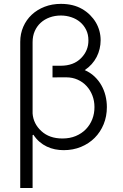

<svg xmlns="http://www.w3.org/2000/svg" viewBox="-20 -757 630 982"><path d="M83.5 204.5V-543Q83.5 -584.5 99.1 -620.2Q114.7 -655.9 142.4 -681.8Q170.1 -707.7 208.3 -722.5Q246.4 -737.2 291.5 -737.2Q354.8 -737.2 400.2 -710.9Q422.9 -697.8 440.5 -680.2Q458.1 -662.6 470.2 -642.2Q482.2 -621.8 488.5 -598.7Q494.7 -575.6 494.7 -551.1Q494.7 -528.8 489.5 -507.1Q484.4 -485.4 474.3 -465.7Q464.1 -446 448.9 -429Q433.6 -411.9 413.4 -398.4Q441.8 -386 462.9 -366.1Q484 -346.2 498.2 -321.4Q512.4 -296.5 519.5 -267.8Q526.6 -239 526.6 -209.2Q526.6 -161.9 510.1 -121.6Q493.6 -81.3 464.1 -51.8Q434.7 -22.4 394.2 -5.7Q353.7 11 305.8 11Q283 11 261.2 6.6Q239.3 2.1 219.5 -7.3Q199.6 -16.7 182.2 -31.6Q164.8 -46.5 150.9 -67.8L146.7 -65.7V204.5ZM191.8 -86.3Q232.6 -48.7 299.4 -48.7Q337.4 -48.7 367.7 -61.4Q398.1 -74.2 419.4 -96.2Q440.7 -118.3 452.1 -147.5Q463.4 -176.8 463.1 -209.9Q463.1 -240.8 452.6 -268.3Q442.1 -295.8 423.1 -316.6Q404.1 -337.4 377.5 -349.4Q350.9 -361.5 318.5 -361.5L248.6 -361.2V-420.8H290.8Q356.2 -420.8 394.5 -459.5Q432.9 -498.2 432.2 -551.1Q432.2 -581 420.6 -604.4Q409.1 -627.8 389.7 -644.2Q370.4 -660.5 344.8 -669Q319.2 -677.6 291.2 -677.6Q260.7 -677.6 234.2 -668Q207.7 -658.4 188.4 -640.8Q169 -623.2 157.8 -598Q146.7 -572.8 146.7 -541.2V-176.8Q150.6 -123.9 191.8 -86.3Z"/></svg>

Font: Inter P Light
Style: Regular
Weight: 300
Designer: Rasmus Andersson
Foundry: rsms
Version: Version 3.018;git-588b23468